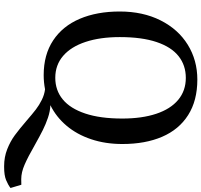

<svg xmlns="http://www.w3.org/2000/svg" viewBox="-43 -748 999 953"><g transform="rotate(90 456.5 -271.5)"><path d="M375 -751.5Q479.5 -751.5 551.3 -705.8Q623 -660.2 658.9 -576.7Q694.8 -493.2 694.8 -379.4Q694.8 -294.9 671.1 -224.4Q647.5 -153.8 604 -102.3Q560.5 -50.8 502 -22Q532.2 -21 564.5 -10Q596.7 1 625.5 15.4Q654.3 29.8 699.7 55.2Q758.3 88.9 796.9 105.7Q835.4 122.6 869.1 122.6H870.1Q890.6 122.6 897 122.1L913.1 175.8Q897.5 188 873.8 197.8Q850.1 207.5 809.6 207.5H804.2Q759.3 207.5 720.5 192.1Q681.6 176.8 651.1 154.3Q620.6 131.8 578.6 95.7Q545.4 66.9 523.4 50Q501.5 33.2 475.8 20.5Q450.2 7.8 423.3 4.4Q388.2 11.2 353 11.2Q251.5 11.2 180.4 -35.9Q109.4 -83 73.2 -168.2Q37.1 -253.4 37.1 -366.2Q37.1 -481.4 81.1 -568.8Q125 -656.2 201.9 -703.9Q278.8 -751.5 375 -751.5ZM366.2 -46.4Q428.2 -46.4 473.4 -83.5Q518.6 -120.6 543.5 -195.1Q568.4 -269.5 568.4 -378.9Q568.4 -476.6 544.7 -547.6Q521 -618.7 475.6 -656.5Q430.2 -694.3 366.7 -694.3Q304.2 -694.3 258.8 -658.4Q213.4 -622.6 188.7 -549.3Q164.1 -476.1 164.1 -366.7Q164.1 -269 188 -196.8Q211.9 -124.5 257.3 -85.4Q302.7 -46.4 366.2 -46.4Z"/></g></svg>

Font: Merriweather
Style: Regular
Weight: 400
Designer: Eben Sorkin
Foundry: Eben Sorkin
Version: Version 1.584; ttfautohint (v1.6)